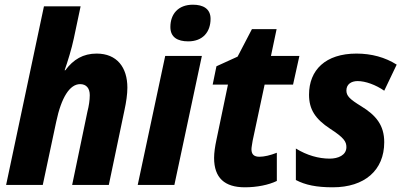

<svg xmlns="http://www.w3.org/2000/svg" viewBox="-20 -787 1715 817"><path d="M6 0H162L219 -268C241 -373 277 -429 321 -429C347 -429 362 -412 362 -382C362 -360 358 -335 352 -312L287 0H443L510 -320C517 -352 522 -386 522 -414C522 -500 478 -559 391 -559C334 -559 292 -534 258 -488H255C268 -525 285 -580 294 -623L323 -760H167Z M781 -611C843 -611 876 -651 876 -707C876 -750 844 -767 801 -767C738 -767 705 -727 705 -672C705 -628 736 -611 781 -611ZM566 0H722L839 -549H683Z M1022 10C1073 10 1123 0 1158 -17V-137C1130 -126 1104 -120 1084 -120C1062 -120 1050 -129 1050 -152C1050 -160 1053 -174 1055 -188L1106 -427H1227L1254 -549H1133L1157 -663H1052L991 -546L901 -505L885 -427H950L901 -192C895 -164 891 -137 891 -115C891 -30 936 10 1022 10Z M1396 10C1531 10 1615 -62 1615 -182C1615 -255 1579 -297 1517 -335C1468 -365 1454 -379 1454 -402C1454 -428 1474 -442 1502 -442C1535 -442 1579 -426 1615 -401L1668 -512C1619 -543 1561 -559 1497 -559C1365 -559 1295 -489 1295 -384C1295 -322 1321 -281 1385 -239C1444 -201 1454 -184 1454 -161C1454 -126 1418 -112 1383 -112C1336 -112 1286 -126 1239 -155V-21C1279 0 1326 10 1396 10Z"/></svg>

Font: Noto Sans SemiCondensed ExtraBold
Style: Italic
Weight: 800
Width: 4
Italic angle: -12°
Designer: Monotype Design Team
Foundry: Monotype Imaging Inc.
Version: Version 2.013